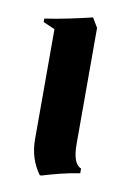

<svg xmlns="http://www.w3.org/2000/svg" viewBox="-66 -527 396 598"><g transform="rotate(10 132.5 -228.5)"><path d="M198 -455V-88Q198 -25 225 -15V0Q193 5 165 12Q137 19 107 28H102Q68 -18 68 -80V-428L31 -444V-455Q66 -460 107 -468.5Q148 -477 180 -485Z"/></g></svg>

Font: New Rocker
Style: Regular
Weight: 400
Designer: Pablo Impallari, Brenda Gallo, Rodrigo Fuenzalida
Foundry: Pablo Impallari, Brenda Gallo, Rodrigo Fuenzalida
Version: Version 1.000; ttfautohint (v0.93) -l 8 -r 50 -G 200 -x 14 -